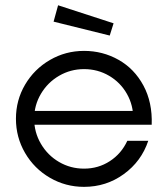

<svg xmlns="http://www.w3.org/2000/svg" viewBox="-20 -719 653 747"><path d="M42 -257Q42 -329 77.5 -389.5Q113 -450 174 -485.5Q235 -521 307 -521Q379.5 -521 441 -486.4Q502.6 -451.8 538 -386.2Q573.4 -320.6 570.2 -233.7H72.9V-287.3H530.3L498.3 -256.3Q499.1 -308.9 473.9 -353.6Q448.6 -398.3 404.4 -424.2Q360.1 -450.1 307 -450.1Q254.5 -450.1 210 -424.2Q165.4 -398.3 139.2 -353.9Q112.9 -309.5 112.9 -257Q112.9 -204.3 139.2 -159.5Q165.4 -114.7 209.8 -88.8Q254.3 -62.9 307 -62.9Q362.5 -62.9 407.4 -92.1Q452.3 -121.2 475.3 -171.1H556.8Q530.1 -91.3 461.8 -41.7Q393.5 8 307 8Q235 8 174 -27.5Q113 -63 77.5 -124Q42 -185 42 -257ZM421.9 -628.3 206 -698.5 188.5 -634.8 406.9 -580.7Z"/></svg>

Font: Lineal Thin
Style: Regular
Weight: 200
Designer: Created by Frank Adebiaye with contributions from Anton Moglia & Ariel Martín Pérez
Created by Frank ADEBIAYE with FontF
Foundry: Velvetyne Type Foundry
Version: Version 2.000;Glyphs 3.2 (3227)